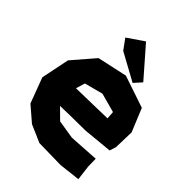

<svg xmlns="http://www.w3.org/2000/svg" viewBox="-209 -817 946 946"><g transform="rotate(45 264.5 -343.5)"><path d="M501 -201.2 511.7 -235.4 514.6 -340.8 464.8 -461.9 296.9 -518.6 140.6 -484.4 42 -370.1 11.7 -221.7 61.5 -88.9 138.7 -22.5 230.5 17.6 379.9 20.5 492.2 7.8 482.4 -70.3 481.4 -124 325.2 -114.3 227.5 -129.9 172.9 -183.6 248 -185.5 347.7 -186.5ZM381.8 -305.7 300.8 -303.7 167 -300.8 181.6 -348.6 278.3 -374 378.9 -346.7ZM162.1 -649.4 201.2 -595.7 345.7 -516.6 380.9 -555.7 248 -708Z"/></g></svg>

Font: MaokenAssortedSans-Lite
Style: Lite
Weight: 400
Version: Version 1.400